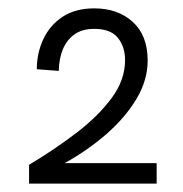

<svg xmlns="http://www.w3.org/2000/svg" viewBox="-20 -927 438 459"><path d="M354.5 -488H49.5V-533Q112 -570.5 163.8 -610.2Q215.5 -650 247.2 -693Q279 -736 279 -783.5Q279 -815 261.8 -836.5Q244.5 -858 205.5 -858Q176.5 -858 158 -844.8Q139.5 -831.5 130.2 -809Q121 -786.5 120.5 -757.5L68 -761.5Q68 -800 83.5 -833.2Q99 -866.5 129.5 -886.8Q160 -907 205.5 -907Q261.5 -907 297.2 -874.8Q333 -842.5 333 -782Q333 -735.5 306.5 -691Q280 -646.5 235.2 -607.2Q190.5 -568 134.5 -537H354.5Z"/></svg>

Font: Acari Sans Neue SemiBold
Style: Regular
Weight: 600
Designer: Alfredo Marco Pradil (font), Cristiano Sobral (main changes)
Foundry: Hanken Design Co. (font), Cristiano Sobral (main changes)
Version: Version 2.459;March 19, 2022;FontCreator 14.0.0.2808 64-bit;